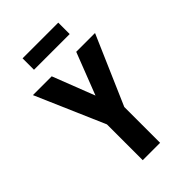

<svg xmlns="http://www.w3.org/2000/svg" viewBox="-270 -1037 1141 1141"><g transform="rotate(-45 300.0 -466.5)"><path d="M227 0V-301L39 -735H197L300 -470L403 -735H561L373 -301V0ZM450 -837H150V-933H450Z"/></g></svg>

Font: Iosevka Custom Heavy Extended
Style: Regular
Weight: 900
Width: 7
Monospace: yes
Designer: Belleve Invis
Foundry: Belleve Invis
Version: Version 11.2.4; ttfautohint (v1.8.4)